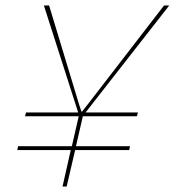

<svg xmlns="http://www.w3.org/2000/svg" viewBox="-20 -680 637 700"><path d="M208 0 238 -133H43L46 -147H242L267 -256H71L75 -270H229H265L140 -660H159L269 -297L277 -273H279L298 -297L578 -660H597L292 -270H328H483L479 -256H282L257 -147H454L451 -133H254L223 0Z"/></svg>

Font: Kantumruy Pro Thin
Style: Italic
Weight: 250
Italic angle: -13°
Version: Version 1.002